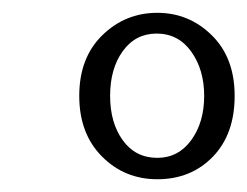

<svg xmlns="http://www.w3.org/2000/svg" viewBox="-20 -660 384 298"><path d="M224.1 -381.8Q173.3 -381.8 138.2 -417.2Q103 -452.6 103 -511.2Q103 -570.3 138.7 -605.2Q174.3 -640.1 224.1 -640.1Q273.4 -640.1 308.8 -605.2Q344.2 -570.3 344.2 -511.2Q344.2 -451.7 310.3 -416.7Q276.4 -381.8 224.1 -381.8ZM224.1 -415Q256.8 -415 276.9 -442.6Q296.9 -470.2 296.9 -511.2Q296.9 -551.8 276.9 -579.8Q256.8 -607.9 223.1 -607.9Q190.4 -607.9 170.7 -580.8Q150.9 -553.7 150.9 -511.2Q150.9 -469.2 170.7 -442.1Q190.4 -415 224.1 -415Z"/></svg>

Font: Junicode SmCond Light
Style: Italic
Weight: 300
Width: 4
Italic angle: -11°
Designer: Peter S. Baker
Version: Version 2.206